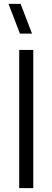

<svg xmlns="http://www.w3.org/2000/svg" viewBox="-20 -980 273 1000"><path d="M83.8 -805 24.2 -960H87.2L146.8 -805ZM80 0V-720H153.3V0Z"/></svg>

Font: Manrope ExtraLight
Style: Regular
Weight: 200
Designer: Mikhail Sharanda
Foundry: Mikhail Sharanda
Version: Version 4.505